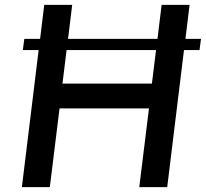

<svg xmlns="http://www.w3.org/2000/svg" viewBox="-20 -770 847 790"><path d="M807 -610 801 -564H737L668 0H553L593 -324H225L185 0H70L139 -564H74L80 -610H145L162 -750H277L260 -610H628L645 -750H760L743 -610ZM605 -426 622 -564H254L237 -426Z"/></svg>

Font: Orkney Medium
Style: MediumItalic
Weight: 500
Designer: Samuel Oakes and Alfredo Marco Pradil
Foundry: Alfredo Marco Pradil
Version: 1.0; ttfautohint (v1.5)